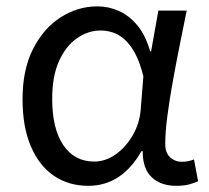

<svg xmlns="http://www.w3.org/2000/svg" viewBox="-20 -577 665 610"><path d="M260.5 13.4Q198.8 13.4 151.9 -18.1Q104.9 -49.7 78.3 -111.5Q51.6 -173.3 51.6 -262.3Q51.6 -355.7 85 -421.4Q118.3 -487.2 172.8 -522Q227.2 -556.8 289.6 -556.8Q324 -556.8 356.6 -542.7Q389.1 -528.7 415.6 -497.4Q442 -466 457 -414.2H460.1L483.2 -543.4H573.2Q562.2 -489.9 550.5 -431.1Q538.7 -372.4 528.4 -314.9Q518.1 -257.4 511.5 -206.8Q505 -156.3 505 -119.2Q505 -91.6 520.5 -77.3Q536 -62.9 558.7 -62.9Q568 -62.9 578.1 -65Q588.2 -67.1 596.3 -70.5L609.4 -1.1Q598.3 4.4 581 8.9Q563.8 13.4 539.7 13.4Q491.6 13.4 462.4 -13.5Q433.2 -40.4 433.3 -96.9H429.5Q366.8 13.4 260.5 13.4ZM279.1 -63.7Q315.3 -63.7 347.5 -86.5Q379.8 -109.3 402 -147.7Q424.1 -186.1 427.3 -232.1L435.5 -334.6Q424.5 -379.2 409 -407.7Q393.5 -436.2 375.3 -452.1Q357.1 -468.1 337.7 -474.1Q318.3 -480.1 299.5 -480.1Q260.2 -480.1 224.9 -455.7Q189.6 -431.4 167.7 -383.3Q145.8 -335.1 145.8 -263Q145.8 -168 181.2 -115.8Q216.7 -63.7 279.1 -63.7Z"/></svg>

Font: Noto Sans KR Thin
Style: Regular
Weight: 100
Designer: Ryoko NISHIZUKA 西塚涼子 (kana, bopomofo & ideographs); Paul D. Hunt (Latin, Greek & Cyrillic); Sandoll Communications 산돌커뮤니
Foundry: Adobe
Version: Version 2.004-H2;hotconv 1.0.118;makeotfexe 2.5.65603